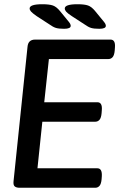

<svg xmlns="http://www.w3.org/2000/svg" viewBox="-20 -887 586 907"><path d="M283 -751Q258 -751 244.5 -755Q231 -759 213 -772L153 -811Q133 -825 126.5 -832.5Q120 -840 120 -847Q120 -867 180 -867Q213 -867 230 -861Q247 -855 264 -834L305 -784Q314 -773 314 -765Q314 -751 283 -751ZM449 -751Q424 -751 410.5 -755Q397 -759 379 -772L319 -811Q298 -825 292 -832.5Q286 -840 286 -847Q286 -867 346 -867Q379 -867 396 -861Q413 -855 430 -834L471 -784Q480 -773 480 -765Q480 -751 449 -751ZM73 0Q57 0 49.5 -6.5Q42 -13 44 -31L110 -666Q113 -700 146 -700H502Q526 -700 523 -663L522 -649Q520 -626 512 -617Q504 -608 492 -608H211L189 -404H440Q464 -404 461 -367L460 -353Q458 -330 450 -321Q442 -312 430 -312H180L157 -92H440Q463 -92 461 -55L460 -41Q458 -18 450 -9Q442 0 430 0Z"/></svg>

Font: Asap Medium
Style: Italic
Weight: 500
Italic angle: -6°
Designer: Pablo Cosgaya
Foundry: Omnibus-Type
Version: Version 3.001; ttfautohint (v1.8.3)